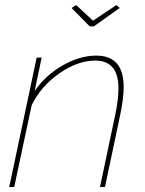

<svg xmlns="http://www.w3.org/2000/svg" viewBox="-20 -750 580 770"><path d="M267 -718 285 -730 353 -667 447 -730 460 -718 356 -644H340ZM127 -519H147L119 -385Q162 -448 231 -487.5Q300 -527 366 -527Q476 -527 476 -401Q476 -356 462 -289L401 0H381L442 -289Q455 -350 455 -396Q455 -507 362 -507Q291 -507 217.5 -455.5Q144 -404 107 -328L37 0H17Z"/></svg>

Font: Raleway-v4020 Thin
Style: Italic
Weight: 250
Italic angle: -12°
Designer: Matt McInerney, Pablo Impallari, Rodrigo Fuenzalida
Foundry: Matt McInerney, Pablo Impallari, Rodrigo Fuenzalida
Version: Version 4.020;PS 004.020;hotconv 1.0.88;makeotf.lib2.5.64775